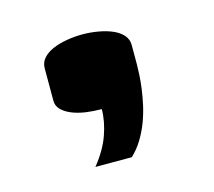

<svg xmlns="http://www.w3.org/2000/svg" viewBox="-55 -228 454 408"><g transform="rotate(-15 172.5 -24.5)"><path d="M155.3 -164.1Q172.9 -164.1 189.9 -161.1Q207 -158.2 220.7 -152.3Q234.4 -146.5 242.7 -137.2Q251 -127.9 251 -115.2V-72.3Q251 -63.5 250.2 -49.8Q249.5 -36.1 247.3 -19.5Q245.1 -2.9 241 15.6Q236.8 34.2 230 52Q223.1 69.8 213.1 86.2Q203.1 102.5 189.5 115.2H109.4Q133.8 85 144 55.7Q154.3 26.4 154.3 0Q136.7 0 119.6 -2.4Q102.5 -4.9 89.4 -10.3Q76.2 -15.6 67.9 -23.9Q59.6 -32.2 59.6 -43.9V-115.2Q59.6 -127.9 67.9 -137.2Q76.2 -146.5 89.8 -152.3Q103.5 -158.2 120.6 -161.1Q137.7 -164.1 155.3 -164.1Z"/></g></svg>

Font: Revalia
Style: Regular
Weight: 400
Designer: Johan Kallas, Mihkel Virkus
Foundry: Johan Kallas, Mihkel Virkus
Version: Version 1.001